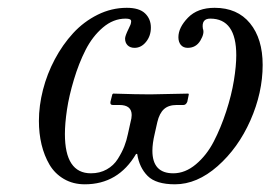

<svg xmlns="http://www.w3.org/2000/svg" viewBox="-20 -462 696 494"><path d="M303.2 -414.1Q271.5 -414.1 244.6 -391.1Q217.8 -368.2 200.2 -333.5Q182.6 -298.8 170.2 -257.3Q157.7 -215.8 152.3 -179.9Q147 -144 147 -117.2Q147 -16.1 213.9 -16.1Q236.8 -16.1 254.6 -26.1Q272.5 -36.1 283.2 -53.2Q293.9 -70.3 299.8 -85.4Q305.7 -100.6 309.1 -117.2L315.9 -147.9Q318.8 -158.2 318.8 -166Q318.8 -191.9 287.1 -191.9H270Q262.7 -191.9 264.2 -200.2L269 -219.2L271 -221.2Q333 -219.2 366.2 -219.2L464.8 -221.2L465.8 -219.2L461.9 -200.2Q458.5 -191.9 452.1 -191.9H435.1Q413.6 -191.9 401.9 -181.2Q390.1 -170.4 384.8 -147.9L377.9 -117.2Q372.1 -92.8 372.1 -74.2Q372.1 -16.1 425.8 -16.1Q456.5 -16.1 484.1 -39.3Q511.7 -62.5 530 -97.9Q548.3 -133.3 562 -175.3Q575.7 -217.3 581.8 -254.9Q587.9 -292.5 587.9 -319.8Q587.9 -414.1 521 -414.1Q498 -414.1 502 -388.2Q506.8 -376.5 495.6 -357.7Q484.4 -338.9 462.9 -338.9Q451.7 -338.9 445.3 -346.4Q439 -354 439 -366.2Q439 -391.1 463.6 -416.5Q488.3 -441.9 532.2 -441.9Q590.8 -441.9 623.3 -402.1Q655.8 -362.3 655.8 -294.9Q655.8 -223.6 624.3 -152.3Q592.8 -81.1 539.8 -34.4Q486.8 12.2 430.2 12.2Q381.3 12.2 359.9 -9.3Q338.4 -30.8 333 -65.9H330.1Q284.2 12.2 198.2 12.2Q168 12.2 144.5 -1.5Q121.1 -15.1 107.4 -38.3Q93.8 -61.5 86.9 -90.1Q80.1 -118.7 80.1 -150.9Q80.1 -189.9 90.6 -231Q101.1 -272 121.1 -309.6Q141.1 -347.2 168.2 -376.7Q195.3 -406.2 231.2 -424.1Q267.1 -441.9 306.2 -441.9Q338.4 -441.9 353.3 -427.5Q368.2 -413.1 368.2 -391.1Q368.2 -369.6 355.7 -354.2Q343.3 -338.9 326.2 -338.9Q314.9 -338.9 308.3 -345.5Q301.8 -352.1 301.8 -362.8Q301.8 -369.6 311 -388.2Q314.5 -395.5 315.7 -398.4Q316.9 -401.4 317.4 -406Q317.9 -410.6 314.2 -412.4Q310.5 -414.1 303.2 -414.1Z"/></svg>

Font: Common Serif Medium
Style: Italic
Weight: 500
Italic angle: -12°
Designer: Philipp H. Poll, Khaled Hosny
Foundry: Stefan Peev, Context Ltd.
Version: Version 1.026